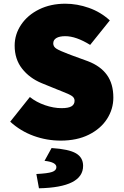

<svg xmlns="http://www.w3.org/2000/svg" viewBox="-20 -745 666 1035"><path d="M35 -89 141 -222Q176 -194 222.5 -178Q269 -162 312 -162Q349 -162 365.5 -172Q382 -182 382 -202Q382 -218 367 -228Q352 -238 315 -252L290 -262L204 -297Q139 -324 99 -375Q59 -426 59 -499Q59 -560 94 -612Q129 -664 191 -694.5Q253 -725 332 -725Q396 -725 459.5 -702.5Q523 -680 572 -635L466 -503Q390 -550 332 -550Q301 -550 284 -540Q267 -530 267 -511Q267 -493 285 -482Q303 -471 348 -454L369 -446L454 -415Q522 -389 556.5 -341Q591 -293 591 -219Q591 -157 557 -104Q523 -51 459 -19Q395 13 307 13Q232 13 161.5 -12.5Q91 -38 35 -89ZM284 156Q284 129 220 122L258 53Q351 59 389.5 81.5Q428 104 428 149Q428 265 190 270L176 193Q237 190 260.5 182Q284 174 284 156Z"/></svg>

Font: Nebula Sans Black
Style: Regular
Weight: 900
Designer: Paul D. Hunt for Adobe (as Source Sans)
Foundry: Nebula Entertainment & Broadcasting LLC
Version: Version 1.010